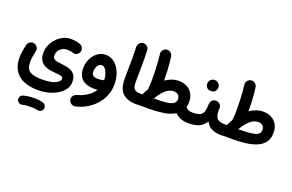

<svg xmlns="http://www.w3.org/2000/svg" viewBox="-130 -1169 3304 2170"><g transform="rotate(20 1522.0 -83.5)"><path d="M27.8 -0.5Q27.8 -38.6 33.4 -76.7Q39.1 -114.7 50.3 -162.1Q56.6 -188 79.6 -202.4Q102.5 -216.8 127.9 -210.4Q153.8 -204.1 168.5 -181.4Q183.1 -158.7 176.8 -132.8Q167.5 -93.8 162.6 -60.3Q157.7 -26.9 157.7 4.9Q157.7 84 203.1 113.5Q248.5 143.1 352.1 143.1Q454.1 143.1 507.8 117.9Q561.5 92.8 561.5 59.6Q561.5 38.1 538.6 31.5Q515.6 24.9 481 22.9Q448.7 21 411.1 15.4Q373.5 9.8 339.8 -6.6Q306.2 -22.9 284.4 -55.9Q262.7 -88.9 262.7 -145.5Q262.7 -194.8 282 -240.2Q301.3 -285.6 335.2 -321.5Q369.1 -357.4 412.8 -378.4Q456.5 -399.4 504.9 -399.4Q536.1 -399.4 560.5 -395.3Q585 -391.1 613.3 -381.8Q637.7 -374.5 650.6 -350.3Q663.6 -326.2 655.8 -301.8Q648.4 -277.8 625.7 -264.4Q603 -251 578.6 -259.3Q562 -265.6 542.2 -268.3Q522.5 -271 505.4 -271Q458 -271 424.1 -239.5Q390.1 -208 390.1 -158.7Q390.1 -134.3 405.3 -121.8Q420.4 -109.4 445.6 -104.5Q470.7 -99.6 500.5 -97.2Q531.2 -94.2 563.2 -88.1Q595.2 -82 622.8 -66.7Q650.4 -51.3 667.2 -22.2Q684.1 6.8 684.1 55.7Q684.1 101.6 657.2 140.9Q630.4 180.2 583.5 209.7Q536.6 239.3 476.3 255.6Q416 272 348.6 272Q191.9 272 109.9 200.7Q27.8 129.4 27.8 -0.5ZM175.8 452.1Q170.4 432.1 180.4 413.3Q190.4 394.5 211.4 387.7Q238.8 379.4 274.9 375Q311 370.6 346.2 370.6Q381.8 370.6 410.9 375.2Q439.9 379.9 460 388.2Q481 399.9 486.6 422.6Q492.2 445.3 479 464.4Q468.3 479.5 453.1 484.6Q438 489.7 421.4 486.3Q389.2 478 346.2 478Q313 478 285.4 480.2Q257.8 482.4 240.7 487.8Q220.2 493.7 201.2 482.9Q182.1 472.2 175.8 452.1Z M935.1 -365.7Q996.6 -365.7 1043 -326.9Q1089.4 -288.1 1115 -224.4Q1140.6 -160.6 1140.6 -85.4Q1140.6 -10.7 1114 53.5Q1087.4 117.7 1040.8 168.5Q994.1 219.2 933.8 253.2Q873.5 287.1 806.6 300.8Q780.8 305.7 758.3 290Q735.8 274.4 730.5 248.5Q725.6 222.7 741.2 201.2Q756.8 179.7 782.2 172.9Q853 153.3 903.3 118.7Q953.6 84 981.9 38.6Q961.9 40.5 942.4 40.5Q848.1 40.5 796.6 -3.4Q745.1 -47.4 745.1 -136.2Q745.1 -198.7 770.5 -250.7Q795.9 -302.7 839.1 -334.2Q882.3 -365.7 935.1 -365.7ZM865.7 -141.1Q865.7 -106.9 885.3 -92.8Q904.8 -78.6 941.4 -78.6Q960.4 -78.6 978.3 -81.5Q996.1 -84.5 1012.2 -88.4Q1013.7 -88.9 1015.1 -88.9Q1013.7 -123 1003.9 -158Q994.1 -192.9 976.1 -216.3Q958 -239.7 932.1 -239.7Q903.8 -239.7 884.8 -209.5Q865.7 -179.2 865.7 -141.1Z M1226.6 -185.5Q1226.6 -249 1227.8 -308.8Q1229 -368.7 1229.2 -431.6Q1229.5 -494.6 1226.6 -566.9Q1226.1 -593.8 1244.1 -613.8Q1262.2 -633.8 1288.6 -634.8Q1315.4 -635.7 1335.4 -617.4Q1355.5 -599.1 1356.4 -572.3Q1360.4 -464.8 1358.4 -375Q1356.4 -285.2 1356.4 -187.5Q1356.4 -131.3 1376.5 -109.1Q1396.5 -86.9 1452.6 -86.9H1453.1Q1480 -86.9 1498.8 -67.9Q1517.6 -48.8 1517.6 -22Q1517.6 4.9 1498.8 23.7Q1480 42.5 1453.1 42.5H1452.6Q1343.8 42.5 1285.2 -9.5Q1226.6 -61.5 1226.6 -185.5Z M1388.7 -22.5Q1388.7 -49.3 1407.5 -68.1Q1426.3 -86.9 1453.1 -86.9H1476.1Q1477.1 -90.8 1479 -94.2Q1495.6 -130.4 1515.6 -163.1Q1515.6 -168 1516.1 -171.9Q1519 -196.3 1520.3 -227.1Q1521.5 -257.8 1521.5 -294.4Q1521.5 -347.2 1519.3 -402.6Q1517.1 -458 1513.4 -506.3Q1509.8 -554.7 1505.4 -585.9Q1501.5 -611.8 1519 -632.3Q1536.6 -652.8 1560.1 -656.2Q1589.4 -660.2 1610.1 -642.1Q1630.9 -624 1634.8 -598.1Q1639.2 -566.9 1643.1 -522.9Q1647 -479 1649.4 -431.9Q1651.9 -384.8 1651.9 -343.3Q1651.9 -329.6 1651.9 -316.4Q1689 -342.3 1729.5 -356.7Q1770 -371.1 1813.5 -371.1Q1896.5 -371.1 1949 -320.6Q2001.5 -270 2001.5 -184.6Q2001.5 -151.9 1993.7 -124Q2004.4 -107.4 2022.9 -97.2Q2041.5 -86.9 2072.3 -86.9H2072.8Q2099.6 -86.9 2118.4 -67.9Q2137.2 -48.8 2137.2 -22Q2137.2 4.9 2118.4 23.7Q2099.6 42.5 2072.8 42.5H2072.3Q1972.7 42.5 1911.6 -19Q1855 16.1 1772.2 28.6Q1689.5 41 1596.2 41H1453.1Q1426.3 41 1407.5 22.2Q1388.7 3.4 1388.7 -22.5ZM1798.3 -241.2Q1746.1 -241.2 1698.5 -198.2Q1650.9 -155.3 1613.3 -86.9Q1721.7 -86.9 1783.9 -96.7Q1846.2 -106.4 1864.3 -140.1Q1865.7 -143.6 1867.7 -146.5Q1872.1 -158.2 1872.1 -173.3Q1872.1 -205.1 1852.3 -223.1Q1832.5 -241.2 1798.3 -241.2Z M2007.8 -22Q2007.8 -48.8 2026.9 -67.9Q2045.9 -86.9 2072.8 -86.9Q2136.7 -86.9 2167 -101.6Q2197.3 -116.2 2206.8 -150.1Q2216.3 -184.1 2218.3 -242.7Q2220.2 -272.5 2240.7 -289.1Q2261.2 -305.7 2288.1 -304.2Q2315.4 -302.2 2333 -281.7Q2350.6 -261.2 2348.1 -235.4Q2343.8 -153.8 2368.4 -120.4Q2393.1 -86.9 2468.3 -86.9H2468.8Q2495.6 -86.9 2514.4 -67.9Q2533.2 -48.8 2533.2 -22Q2533.2 4.9 2514.4 23.7Q2495.6 42.5 2468.8 42.5H2468.3Q2401.9 42.5 2355.5 20.3Q2309.1 -2 2282.2 -54.7Q2247.1 1.5 2196.3 22Q2145.5 42.5 2072.8 42.5Q2045.9 42.5 2026.9 23.7Q2007.8 4.9 2007.8 -22ZM2122.6 -454.6Q2122.6 -479.5 2141.1 -499.3Q2159.7 -519 2188.5 -519Q2209 -519 2223.4 -510.3Q2237.8 -501.5 2246.1 -488.8Q2256.3 -471.2 2256.3 -454.1Q2256.3 -440.9 2250.5 -425Q2244.6 -409.2 2230.2 -397.9Q2215.8 -386.7 2189 -386.7Q2161.6 -386.7 2147.5 -398.4Q2133.3 -410.2 2127.4 -425.3Q2122.6 -438.5 2122.6 -454.6Z M2404.3 -22.5Q2404.3 -49.3 2423.1 -68.1Q2441.9 -86.9 2468.8 -86.9H2491.7Q2492.7 -90.8 2494.6 -94.2Q2511.2 -130.4 2531.2 -163.1Q2531.2 -168 2531.7 -171.9Q2534.7 -196.3 2535.9 -227.1Q2537.1 -257.8 2537.1 -294.4Q2537.1 -347.2 2534.9 -402.6Q2532.7 -458 2529.1 -506.3Q2525.4 -554.7 2521 -585.9Q2517.1 -611.8 2534.7 -632.3Q2552.2 -652.8 2575.7 -656.2Q2605 -660.2 2625.7 -642.1Q2646.5 -624 2650.4 -598.1Q2654.8 -566.9 2658.7 -522.9Q2662.6 -479 2665 -431.9Q2667.5 -384.8 2667.5 -343.3Q2667.5 -329.6 2667.5 -316.4Q2704.6 -342.3 2745.1 -356.7Q2785.6 -371.1 2829.1 -371.1Q2912.1 -371.1 2964.6 -320.6Q3017.1 -270 3017.1 -184.6Q3017.1 -115.2 2984.6 -71Q2952.1 -26.9 2895.8 -2.4Q2839.4 22 2766.4 31.5Q2693.4 41 2611.8 41H2468.8Q2441.9 41 2423.1 22.2Q2404.3 3.4 2404.3 -22.5ZM2814 -241.2Q2761.7 -241.2 2714.1 -198.2Q2666.5 -155.3 2628.9 -86.9Q2759.8 -87.4 2823.7 -102.5Q2887.7 -117.7 2887.7 -173.3Q2887.7 -205.1 2867.9 -223.1Q2848.1 -241.2 2814 -241.2Z"/></g></svg>

Font: Mikhak-FD Bold
Style: Regular
Weight: 700
Designer: Amin Abedi
Version: Version 3.3